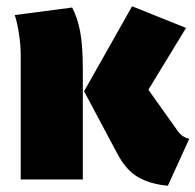

<svg xmlns="http://www.w3.org/2000/svg" viewBox="-20 -572 623 612"><path d="M453 -286 544 -158Q552 -146 561 -139.5Q570 -133 583 -129L515 20Q459 15 420 -7.5Q381 -30 353 -84L248 -281L401 -552L573 -483ZM244 -349V0H46V-397Q46 -428 40.5 -464Q35 -500 27 -524L210 -548Q227 -516 235.5 -471.5Q244 -427 244 -349Z"/></svg>

Font: Fira Sans Black
Style: Regular
Weight: 900
Designer: Carrois Corporate & Edenspiekermann AG
Foundry: Carrois Corporate GbR & Edenspiekermann AG
Version: Version 4.203